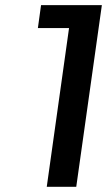

<svg xmlns="http://www.w3.org/2000/svg" viewBox="-20 -720 413 740"><path d="M126 -611.8 138.2 -700.2H372.6L273.9 0H160.2L246.1 -611.8Z"/></svg>

Font: Fivo Sans Med
Style: Regular
Weight: 450
Designer: Alexander Slobzheninov
Foundry: Alexander Slobzheninov
Version: 1.0